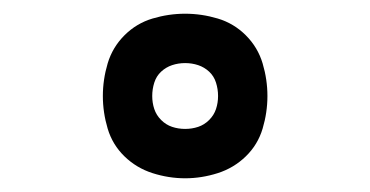

<svg xmlns="http://www.w3.org/2000/svg" viewBox="-20 -796 540 280"><path d="M250 -536Q226 -536 202.5 -543.5Q179 -551 161.5 -568Q144 -585 137 -608.5Q130 -632 130 -656Q130 -680 137 -703.5Q144 -727 161.5 -744.5Q179 -762 202.5 -769Q226 -776 250 -776Q274 -776 297.5 -769Q321 -762 338.5 -744.5Q356 -727 363 -703.5Q370 -680 370 -656Q370 -632 363 -608.5Q356 -585 338.5 -568Q321 -551 297.5 -543.5Q274 -536 250 -536ZM250 -608Q260 -608 269 -611Q278 -614 285 -621Q292 -628 295 -637Q298 -646 298 -656Q298 -666 295 -675.5Q292 -685 285 -691.5Q278 -698 269 -701Q260 -704 250 -704Q240 -704 231 -701Q222 -698 215 -691.5Q208 -685 205 -675.5Q202 -666 202 -656Q202 -646 205 -637Q208 -628 215 -621Q222 -614 231 -611Q240 -608 250 -608Z"/></svg>

Font: Iosevka SS10 Medium
Style: Regular
Weight: 500
Monospace: yes
Designer: Belleve Invis
Foundry: Belleve Invis
Version: Version 28.0.6; ttfautohint (v1.8.4)